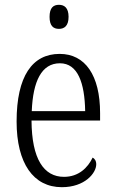

<svg xmlns="http://www.w3.org/2000/svg" viewBox="-20 -768 479 798"><path d="M225 -648C247 -648 265 -660 265 -698C265 -736 247 -748 225 -748C202 -748 186 -736 186 -698C186 -660 202 -648 225 -648ZM237 10C333 10 380 -49 380 -85C380 -100 373 -109 365 -113C345 -71 307 -33 246 -33C162 -33 112 -107 111 -267H396V-298C396 -455 334 -544 228 -544C114 -544 49 -451 49 -263C49 -89 119 10 237 10ZM334 -306H112C117 -431 153 -505 229 -505C303 -505 332 -424 334 -306Z"/></svg>

Font: Noto Serif Hebrew Condensed Light
Style: Regular
Weight: 300
Width: 3
Designer: Monotype Design Team
Foundry: Monotype Imaging Inc.
Version: Version 2.004